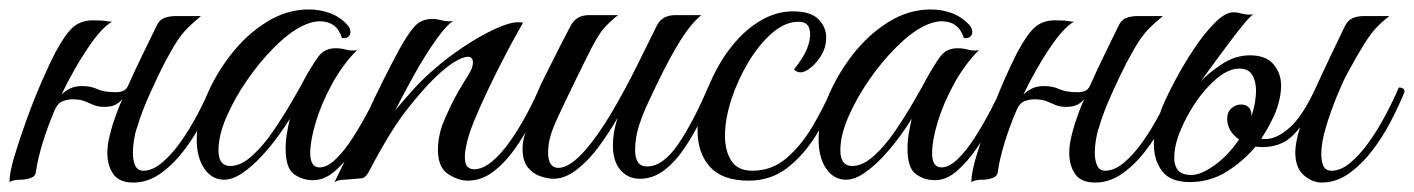

<svg xmlns="http://www.w3.org/2000/svg" viewBox="-25 -378 2990 406"><path d="M51 -15Q50 -5 39.5 -1.5Q29 2 19 2Q3 2 -5 7Q-5 -13 6 -49.5Q17 -86 32.5 -128.5Q48 -171 64.5 -208.5Q81 -246 92 -267Q116 -311 132.5 -323Q149 -335 171 -335Q191 -335 199.5 -333.5Q208 -332 212 -332Q190 -320 160.5 -276Q131 -232 105 -178Q113 -186 123.5 -191Q134 -196 148 -196Q167 -196 181 -189.5Q195 -183 220 -183Q239 -183 245 -195Q261 -231 278 -265.5Q295 -300 306 -323Q312 -336 322.5 -340Q333 -344 346 -344H400Q383 -330 371.5 -318.5Q360 -307 349.5 -291Q339 -275 323 -245Q310 -220 292 -180Q274 -140 265 -109Q261 -98 258.5 -83Q256 -68 256 -55Q256 -39 261 -28Q266 -17 278 -17Q297 -17 317 -33.5Q337 -50 356 -76.5Q375 -103 391.5 -134Q408 -165 420 -193Q428 -193 430 -191Q432 -189 432 -184Q420 -154 402.5 -120.5Q385 -87 362.5 -58Q340 -29 313.5 -10.5Q287 8 257 8Q227 8 214.5 -10Q202 -28 202 -55Q202 -69 205.5 -85Q209 -101 214 -117Q218 -129 223 -142.5Q228 -156 234 -169Q228 -161 219 -156.5Q210 -152 196 -152Q182 -152 173 -156Q164 -160 154 -164Q144 -168 128 -168Q118 -168 107.5 -164Q97 -160 91 -146Q76 -111 65.5 -77Q55 -43 51 -15Z M637 3Q614 3 596.5 -10Q579 -23 579 -63Q579 -80 581.5 -95Q584 -110 588 -127Q579 -112 563 -90Q547 -68 527.5 -47Q508 -26 487.5 -12Q467 2 449 2Q423 2 407 -21.5Q391 -45 391 -83Q391 -124 410 -171Q429 -218 462 -261Q495 -304 538 -331Q581 -358 628 -358Q651 -358 672 -350.5Q693 -343 709 -326Q716 -319 716 -310Q716 -304 711 -300Q706 -296 698 -298Q687 -333 651 -333Q634 -333 612 -322Q585 -308 554.5 -277.5Q524 -247 497.5 -208.5Q471 -170 454 -131Q437 -92 437 -60Q437 -27 462 -27Q484 -27 507.5 -48Q531 -69 552.5 -100.5Q574 -132 592 -163Q610 -194 620 -213Q635 -240 648 -258Q661 -276 685 -276Q696 -276 707 -273Q718 -270 730 -272Q700 -242 677.5 -201Q655 -160 643 -120.5Q631 -81 631 -54Q631 -24 651 -24Q667 -24 685.5 -42Q704 -60 721.5 -87.5Q739 -115 754 -143.5Q769 -172 778 -193Q783 -193 786.5 -192Q790 -191 790 -184Q789 -180 786.5 -175.5Q784 -171 779 -160Q771 -144 757 -117Q743 -90 724 -62.5Q705 -35 683 -16Q661 3 637 3Z M682 8Q718 -65 751 -136.5Q784 -208 819 -273Q839 -309 853 -323.5Q867 -338 890 -338Q898 -338 907 -335.5Q916 -333 925 -333Q931 -333 934 -334Q920 -326 897.5 -294.5Q875 -263 852 -222Q829 -181 811 -145Q830 -168 851 -191Q872 -214 897 -235Q921 -256 954.5 -278.5Q988 -301 1020 -316Q1052 -331 1071 -331Q1078 -331 1081 -330Q1081 -330 1070 -310.5Q1059 -291 1042.5 -259.5Q1026 -228 1009 -192.5Q992 -157 978.5 -124.5Q965 -92 961 -70Q958 -57 958 -46Q958 -30 964 -25Q970 -20 977 -20Q996 -20 1016 -37Q1036 -54 1054.5 -80.5Q1073 -107 1089 -137Q1105 -167 1116 -193Q1128 -193 1128 -184Q1117 -157 1100.5 -124.5Q1084 -92 1063.5 -63Q1043 -34 1018 -15Q993 4 964 4Q944 4 922.5 -10Q901 -24 901 -62Q901 -73 903 -85.5Q905 -98 910 -113Q918 -133 929 -156Q940 -179 965 -219Q972 -230 973.5 -236Q975 -242 975 -246Q975 -258 964 -258Q955 -258 937.5 -248Q920 -238 894 -213Q869 -189 834.5 -145Q800 -101 755 -15Q748 -2 739.5 -1Q731 0 716 1Q706 2 697 2.5Q688 3 682 8Z M1145 0Q1134 0 1118.5 -5Q1103 -10 1091.5 -23.5Q1080 -37 1080 -64Q1080 -90 1097 -124Q1114 -158 1127 -184Q1116 -184 1116 -193Q1117 -196 1125 -212Q1133 -228 1144 -250Q1155 -272 1165.5 -292.5Q1176 -313 1182 -324Q1194 -346 1220 -346H1282Q1265 -333 1251.5 -317.5Q1238 -302 1218 -261Q1218 -261 1211 -247Q1204 -233 1193.5 -211.5Q1183 -190 1172.5 -168Q1162 -146 1155 -131Q1142 -103 1138 -86.5Q1134 -70 1134 -56Q1134 -23 1156 -23Q1180 -23 1214 -62Q1242 -95 1269 -141Q1296 -187 1320.5 -236Q1345 -285 1364 -324Q1375 -346 1403 -346H1458Q1436 -328 1413.5 -292Q1391 -256 1364 -200Q1357 -185 1346 -162Q1335 -139 1326.5 -113Q1318 -87 1318 -61Q1318 -26 1343 -26Q1377 -26 1409 -73Q1441 -120 1472 -193Q1480 -193 1481.5 -192Q1483 -191 1484 -184Q1473 -157 1457.5 -125.5Q1442 -94 1422.5 -65Q1403 -36 1379.5 -18Q1356 0 1328 0Q1303 0 1287 -18.5Q1271 -37 1271 -71Q1271 -98 1281 -129Q1264 -99 1242 -69Q1220 -39 1195 -19.5Q1170 0 1145 0Z M1558 4Q1503 4 1476.5 -25Q1450 -54 1450 -103Q1450 -126 1459 -156Q1468 -186 1483 -217Q1498 -248 1516 -272Q1545 -311 1580 -332.5Q1615 -354 1651 -354Q1689 -354 1705.5 -337.5Q1722 -321 1722 -299Q1722 -278 1712 -261.5Q1702 -245 1689.5 -235Q1677 -225 1668 -225Q1660 -225 1654 -231Q1662 -241 1671 -255Q1680 -269 1684 -282Q1688 -294 1688 -306Q1688 -332 1664 -332Q1635 -332 1607.5 -308Q1580 -284 1557.5 -246.5Q1535 -209 1521.5 -167.5Q1508 -126 1508 -91Q1508 -59 1521.5 -38Q1535 -17 1566 -17Q1607 -17 1638 -43.5Q1669 -70 1693 -110.5Q1717 -151 1735 -193Q1739 -193 1743 -191.5Q1747 -190 1747 -184Q1727 -134 1700 -91Q1673 -48 1638.5 -22Q1604 4 1558 4Z M1952 3Q1929 3 1911.5 -10Q1894 -23 1894 -63Q1894 -80 1896.5 -95Q1899 -110 1903 -127Q1894 -112 1878 -90Q1862 -68 1842.5 -47Q1823 -26 1802.5 -12Q1782 2 1764 2Q1738 2 1722 -21.5Q1706 -45 1706 -83Q1706 -124 1725 -171Q1744 -218 1777 -261Q1810 -304 1853 -331Q1896 -358 1943 -358Q1966 -358 1987 -350.5Q2008 -343 2024 -326Q2031 -319 2031 -310Q2031 -304 2026 -300Q2021 -296 2013 -298Q2002 -333 1966 -333Q1949 -333 1927 -322Q1900 -308 1869.5 -277.5Q1839 -247 1812.5 -208.5Q1786 -170 1769 -131Q1752 -92 1752 -60Q1752 -27 1777 -27Q1799 -27 1822.5 -48Q1846 -69 1867.5 -100.5Q1889 -132 1907 -163Q1925 -194 1935 -213Q1950 -240 1963 -258Q1976 -276 2000 -276Q2011 -276 2022 -273Q2033 -270 2045 -272Q2015 -242 1992.5 -201Q1970 -160 1958 -120.5Q1946 -81 1946 -54Q1946 -24 1966 -24Q1982 -24 2000.5 -42Q2019 -60 2036.5 -87.5Q2054 -115 2069 -143.5Q2084 -172 2093 -193Q2098 -193 2101.5 -192Q2105 -191 2105 -184Q2104 -180 2101.5 -175.5Q2099 -171 2094 -160Q2086 -144 2072 -117Q2058 -90 2039 -62.5Q2020 -35 1998 -16Q1976 3 1952 3Z M2085 -15Q2084 -5 2073.5 -1.5Q2063 2 2053 2Q2037 2 2029 7Q2029 -13 2040 -49.5Q2051 -86 2066.5 -128.5Q2082 -171 2098.5 -208.5Q2115 -246 2126 -267Q2150 -311 2166.5 -323Q2183 -335 2205 -335Q2225 -335 2233.5 -333.5Q2242 -332 2246 -332Q2224 -320 2194.5 -276Q2165 -232 2139 -178Q2147 -186 2157.5 -191Q2168 -196 2182 -196Q2201 -196 2215 -189.5Q2229 -183 2254 -183Q2273 -183 2279 -195Q2295 -231 2312 -265.5Q2329 -300 2340 -323Q2346 -336 2356.5 -340Q2367 -344 2380 -344H2434Q2417 -330 2405.5 -318.5Q2394 -307 2383.5 -291Q2373 -275 2357 -245Q2344 -220 2326 -180Q2308 -140 2299 -109Q2295 -98 2292.5 -83Q2290 -68 2290 -55Q2290 -39 2295 -28Q2300 -17 2312 -17Q2331 -17 2351 -33.5Q2371 -50 2390 -76.5Q2409 -103 2425.5 -134Q2442 -165 2454 -193Q2462 -193 2464 -191Q2466 -189 2466 -184Q2454 -154 2436.5 -120.5Q2419 -87 2396.5 -58Q2374 -29 2347.5 -10.5Q2321 8 2291 8Q2261 8 2248.5 -10Q2236 -28 2236 -55Q2236 -69 2239.5 -85Q2243 -101 2248 -117Q2252 -129 2257 -142.5Q2262 -156 2268 -169Q2262 -161 2253 -156.5Q2244 -152 2230 -152Q2216 -152 2207 -156Q2198 -160 2188 -164Q2178 -168 2162 -168Q2152 -168 2141.5 -164Q2131 -160 2125 -146Q2110 -111 2099.5 -77Q2089 -43 2085 -15Z M2665 -125Q2655 -104 2642 -85Q2646 -84 2651 -84Q2675 -84 2702.5 -108.5Q2730 -133 2757 -192Q2773 -227 2789.5 -261.5Q2806 -296 2819 -323Q2825 -335 2835 -339.5Q2845 -344 2859 -344H2913Q2896 -331 2884.5 -318.5Q2873 -306 2859.5 -284.5Q2846 -263 2823 -221Q2814 -204 2801.5 -173.5Q2789 -143 2779 -110Q2769 -77 2769 -52Q2769 -37 2773.5 -27Q2778 -17 2791 -17Q2810 -17 2830 -33.5Q2850 -50 2869 -76.5Q2888 -103 2904.5 -134Q2921 -165 2933 -193Q2945 -193 2945 -184Q2933 -154 2915.5 -120.5Q2898 -87 2875.5 -58Q2853 -29 2826.5 -10.5Q2800 8 2770 8Q2750 8 2732 -7.5Q2714 -23 2714 -56Q2714 -76 2724 -109Q2706 -85 2687 -76Q2668 -67 2646 -67Q2637 -67 2630 -68Q2603 -36 2568 -14.5Q2533 7 2491 7Q2450 7 2432.5 -16Q2415 -39 2415 -73Q2415 -93 2420 -112Q2425 -131 2432 -150Q2442 -174 2460 -208Q2478 -242 2500 -275Q2522 -308 2544 -330Q2566 -352 2583 -352Q2591 -352 2600 -349.5Q2609 -347 2619 -347Q2623 -347 2626 -348Q2620 -345 2607 -329.5Q2594 -314 2577.5 -292Q2561 -270 2544 -247Q2527 -224 2514 -206Q2531 -224 2559 -242.5Q2587 -261 2618 -261Q2652 -261 2668 -242Q2684 -223 2684 -197Q2684 -179 2678.5 -159.5Q2673 -140 2665 -125ZM2570 -127Q2570 -141 2579 -149Q2588 -157 2599 -157Q2610 -157 2615.5 -151Q2621 -145 2621 -137Q2621 -134 2621 -132Q2627 -149 2629 -163Q2631 -177 2631 -186Q2631 -206 2623 -219.5Q2615 -233 2595 -233Q2570 -233 2540 -205Q2510 -177 2486 -133Q2471 -105 2464.5 -84Q2458 -63 2458 -44Q2458 -28 2466 -18Q2474 -8 2495 -8Q2514 -8 2542.5 -28Q2571 -48 2595 -83Q2570 -101 2570 -127Z"/></svg>

Font: Great Vibes
Style: Regular
Weight: 400
Designer: Robert E. Leuschke, Viktoriya Grabowska, Viviana Monsalve, Eben Sorkin
Foundry: Robert E. Leuschke
Version: Version 1.103; ttfautohint (v1.8.4.7-5d5b)